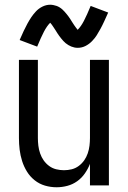

<svg xmlns="http://www.w3.org/2000/svg" viewBox="-20 -783 540 811"><path d="M219 8Q242 8 264.5 2Q287 -4 306 -17.5Q325 -31 338.5 -50.5Q352 -70 360 -91V0H440V-530H360V-200Q360 -184 358 -167.5Q356 -151 350.5 -135Q345 -119 335.5 -105.5Q326 -92 312.5 -82Q299 -72 283 -68Q267 -64 250 -64Q234 -64 217.5 -68Q201 -72 187.5 -82Q174 -92 164.5 -105.5Q155 -119 149.5 -135Q144 -151 142 -167.5Q140 -184 140 -200V-530H60V-200Q60 -175 63 -150.5Q66 -126 73.5 -102.5Q81 -79 94 -58Q107 -37 126.5 -21.5Q146 -6 170 1Q194 8 219 8ZM308 -581Q326 -581 341.5 -589Q357 -597 369 -609.5Q381 -622 388.5 -634Q396 -646 404 -660.5Q412 -675 420 -692.5Q428 -710 437 -730L363 -758Q347 -719 334.5 -695Q322 -671 308 -657Q304 -662 301 -666Q298 -670 293.5 -676.5Q289 -683 285 -689.5Q281 -696 277.5 -701.5Q274 -707 270 -712.5Q266 -718 261.5 -723.5Q257 -729 252.5 -734Q248 -739 243 -743.5Q238 -748 231.5 -752Q225 -756 219 -758Q213 -760 206 -761.5Q199 -763 192 -763Q175 -763 159 -755Q143 -747 131.5 -734.5Q120 -722 112 -710Q104 -698 96 -683.5Q88 -669 80 -652Q72 -635 63 -614L137 -586Q153 -625 165.5 -649Q178 -673 192 -687Q196 -683 199 -678.5Q202 -674 206.5 -667.5Q211 -661 215 -654.5Q219 -648 222.5 -642.5Q226 -637 230 -631.5Q234 -626 238.5 -620.5Q243 -615 247.5 -610Q252 -605 257.5 -600.5Q263 -596 269 -592.5Q275 -589 281 -586.5Q287 -584 294 -582.5Q301 -581 308 -581Z"/></svg>

Font: Iosevka SS09
Style: Regular
Weight: 400
Monospace: yes
Designer: Belleve Invis
Foundry: Belleve Invis
Version: Version 5.2.1; ttfautohint (v1.8.3)